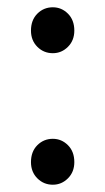

<svg xmlns="http://www.w3.org/2000/svg" viewBox="-20 -495 289 527"><path d="M125 -349Q100 -349 82.5 -366.5Q65 -384 65 -411Q65 -440 82.5 -457.5Q100 -475 125 -475Q149 -475 166.5 -457.5Q184 -440 184 -411Q184 -384 166.5 -366.5Q149 -349 125 -349ZM125 12Q100 12 82.5 -5.5Q65 -23 65 -50Q65 -79 82.5 -96.5Q100 -114 125 -114Q149 -114 166.5 -96.5Q184 -79 184 -50Q184 -23 166.5 -5.5Q149 12 125 12Z"/></svg>

Font: TypoPRO Source Sans Pro
Style: Regular
Weight: 400
Designer: Paul D. Hunt
Foundry: Adobe Systems Incorporated
Version: Version 2.020;PS 2.000;hotconv 1.0.86;makeotf.lib2.5.63406